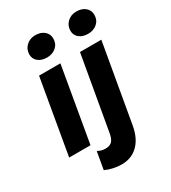

<svg xmlns="http://www.w3.org/2000/svg" viewBox="-223 -854 1032 1161"><g transform="rotate(-30 293.0 -273.5)"><path d="M112.2 -520H261.2L171.2 0H22.2ZM125.2 -659.4Q125.2 -695.6 150.7 -719.5Q176.2 -743.4 213.8 -743.4Q252.6 -743.4 275.9 -723.2Q299.2 -703 299.2 -672Q299.2 -635.2 273.6 -612.8Q248 -590.4 209.8 -590.4Q171.6 -590.4 148.4 -609.7Q125.2 -629 125.2 -659.4ZM165.2 170.6 186.4 48.8Q199.8 56.2 212.4 59.8Q225 63.4 240.2 63.4Q270 63.4 285.7 47.9Q301.4 32.4 308 -6.4L398 -520H547L451.8 24.8Q437.4 106.6 392 150.9Q346.6 195.2 278.4 195.2Q249.6 195.2 220.5 188.9Q191.4 182.6 165.2 170.6ZM412 -659.4Q412 -695.6 437.5 -719.5Q463 -743.4 500.6 -743.4Q539.4 -743.4 562.7 -723.2Q586 -703 586 -672Q586 -635.2 560.4 -612.8Q534.8 -590.4 496.6 -590.4Q458.4 -590.4 435.2 -609.7Q412 -629 412 -659.4Z"/></g></svg>

Font: Fixel Italic Variable Display Thin
Style: Italic
Weight: 100
Italic angle: -10°
Designer: AlfaBravo + MacPaw
Foundry: Kyrylo Tkachov, Marchela Mozhyna, Serhii Makarenko, Maria Weinstein, Zakhar Kryvoshyya
Version: Version 1.210;Glyphs 3.2 (3217)